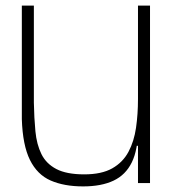

<svg xmlns="http://www.w3.org/2000/svg" viewBox="-20 -654 624 686"><path d="M277 12Q209 12 161 -9Q113 -30 87 -82.5Q61 -135 58 -228V-634H101V-287Q102 -232 106.5 -185Q111 -138 128 -103.5Q145 -69 181.5 -50Q218 -31 281 -31Q343 -31 381 -52.5Q419 -74 439 -111.5Q459 -149 466 -197.5Q473 -246 473 -300V-192Q473 -119 451 -74Q429 -29 385.5 -8.5Q342 12 277 12ZM460 -133 470 -198 505 -173V-133ZM473 0V-192V-634H516V0Z"/></svg>

Font: Matangi Light
Style: Regular
Weight: 300
Designer: Prashant Pant
Foundry: The Graphic Ant
Version: Version 3.002